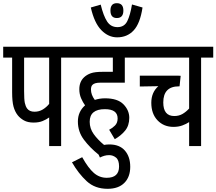

<svg xmlns="http://www.w3.org/2000/svg" viewBox="-20 -915 1356 1203"><path d="M363 0V-554H439V-622H0V-554H56V-337Q56 -280 64.5 -248Q73 -216 91 -193Q106 -174 130 -160.5Q154 -147 191 -147Q223 -147 246.5 -156.5Q270 -166 288 -179V0ZM196 -215Q165 -215 150 -235Q140 -249 135.5 -270.5Q131 -292 131 -344V-554H288V-264Q271 -243 248 -229Q225 -215 196 -215Z M654 268Q722 268 759 231Q796 194 796 130Q796 67 762.5 28.5Q729 -10 665 -10Q649 -10 632 -7Q592 -40 567 -75Q542 -110 542 -152Q542 -231 637 -231Q717 -231 717 -173Q717 -145 700.5 -128.5Q684 -112 664 -102L699 -43Q737 -64 763.5 -96Q790 -128 790 -177Q790 -224 753.5 -261.5Q717 -299 638 -299Q604 -299 574 -289Q550 -321 550 -354Q550 -374 559 -383Q572 -397 608 -397H762V-554H838V-622H427V-554H687V-465H623Q574 -465 549 -456Q524 -447 507 -431Q477 -403 477 -356Q477 -325 488 -299.5Q499 -274 513 -255Q468 -215 468 -154Q468 -90 505.5 -40Q543 10 598 54L606 72Q620 65 634 61Q648 57 664 57Q688 57 707 72.5Q726 88 726 128Q726 199 649 199Q603 199 568 168.5Q533 138 495 70L431 102Q472 173 523.5 220.5Q575 268 654 268Z M712 -802Q753 -802 753 -849Q753 -895 712 -895Q672 -895 672 -849Q672 -802 712 -802ZM807 -887Q796 -820 777.5 -782.5Q759 -745 716 -745Q674 -745 651 -780.5Q628 -816 611 -886L549 -868Q571 -771 615 -726Q659 -681 714 -681Q777 -681 817.5 -724.5Q858 -768 873 -868Z M1240 0V-554H1316V-622H826V-554H1165V-235Q1146 -214 1123.5 -201Q1101 -188 1072 -188Q1003 -188 1003 -273Q1003 -374 1101 -374H1105L1112 -440Q1106 -441 1094.5 -441Q1083 -441 1070 -441H856V-373L972 -375Q928 -336 928 -271Q928 -202 967 -161Q1006 -120 1067 -120Q1098 -120 1122.5 -129Q1147 -138 1165 -150V0Z"/></svg>

Font: Noto Sans Devanagari Extra Condensed
Style: Regular
Weight: 400
Width: 2
Designer: Monotype Design Team
Foundry: Monotype Imaging Inc.
Version: 1.000